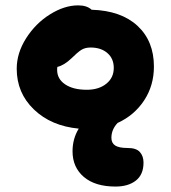

<svg xmlns="http://www.w3.org/2000/svg" viewBox="-20 -497 633 712"><path d="M408.2 194.8Q333 194.8 291 159.2Q249 123.5 249 64Q249 17.6 272 -20Q169.4 -29.8 105.7 -91.1Q42 -152.3 42 -242.2Q42 -300.3 77.1 -355.5Q112.3 -410.6 165.5 -443.8Q218.8 -477.1 270 -477.1Q302.2 -477.1 319.8 -460.9Q429.2 -457.5 490 -401.1Q550.8 -344.7 550.8 -250Q550.8 -179.7 514.4 -124.5Q478 -69.3 416 -41Q393.1 -16.6 393.1 14.2Q393.1 33.2 407 42.5Q420.9 51.8 454.1 51.8Q485.4 51.8 498.8 66.9Q512.2 82 512.2 106Q512.2 150.4 483.9 172.6Q455.6 194.8 408.2 194.8ZM191.9 -237.8Q191.9 -204.1 221.7 -184.1Q251.5 -164.1 301.8 -164.1Q346.2 -164.1 374 -186.3Q401.9 -208.5 401.9 -245.1Q401.9 -279.8 378.2 -300.3Q354.5 -320.8 315.9 -320.8Q295.4 -320.8 281.2 -311.8Q267.1 -302.7 245.1 -280.8Q217.3 -254.4 192.9 -249Q191.9 -246.1 191.9 -237.8Z"/></svg>

Font: Shantell Sans Irregular Bouncy
Style: Bold
Weight: 700
Designer: Stephen Nixon, Anya Danilova, Shantell Martin
Foundry: Arrow Type
Version: Version 1.006;[9816181b4]